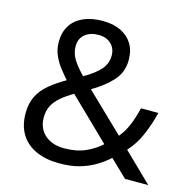

<svg xmlns="http://www.w3.org/2000/svg" viewBox="-107 -832 946 948"><g transform="rotate(15 366.0 -357.5)"><path d="M304 -725Q358 -725 396.5 -706.5Q435 -688 456 -654Q477 -620 477 -571Q477 -508 436.5 -464Q396 -420 334 -384L527 -198Q553 -229 569.5 -269.5Q586 -310 597 -357H686Q670 -293 646 -238Q622 -183 584 -142L730 0H611L524 -84Q493 -56 457 -35Q421 -14 377.5 -2Q334 10 278 10Q209 10 158.5 -12.5Q108 -35 80.5 -79Q53 -123 53 -186Q53 -237 71.5 -274Q90 -311 125 -340Q160 -369 207 -396Q186 -420 166 -446Q146 -472 133 -502.5Q120 -533 120 -569Q120 -618 142 -653Q164 -688 205.5 -706.5Q247 -725 304 -725ZM260 -341Q224 -320 198.5 -298.5Q173 -277 159 -251Q145 -225 145 -189Q145 -134 182 -101Q219 -68 281 -68Q345 -68 391 -89Q437 -110 468 -139ZM301 -653Q259 -653 232.5 -631Q206 -609 206 -570Q206 -534 225 -503.5Q244 -473 280 -436Q339 -470 364.5 -500.5Q390 -531 390 -571Q390 -607 366 -630Q342 -653 301 -653Z"/></g></svg>

Font: hexlsinhala05
Style: Book
Weight: 400
Designer: Jelle Bosma - Monotype Design Team
Foundry: Monotype Imaging Inc.
Version: Version 2.003